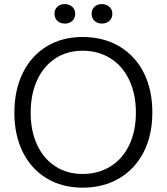

<svg xmlns="http://www.w3.org/2000/svg" viewBox="-20 -889 800 922"><path d="M376.2 12.2Q278.7 12.2 204.4 -32.5Q130.1 -77.1 89.5 -158.7Q49 -240.2 49 -347.7Q49 -456.1 89.5 -538.6Q130.1 -621.1 204.4 -666.3Q278.7 -711.4 376.2 -711.4Q476.8 -711.4 553.3 -666.3Q629.7 -621.1 670.9 -538.6Q712 -456.1 711.5 -347.7Q711.5 -240.2 669.9 -158.7Q628.2 -77.1 552.3 -32.5Q476.3 12.2 376.2 12.2ZM376.5 -53.7Q453 -53.7 511.2 -90.3Q569.5 -126.8 601 -193.4Q632.6 -259.9 632.6 -348Q632.6 -436.8 600.8 -504.2Q569 -571.7 511 -608.5Q452.9 -645.4 376.5 -645.4Q302.1 -645.4 245.7 -608.3Q189.3 -571.3 158.3 -504Q127.3 -436.7 127.3 -347.6Q127.3 -259.9 158.3 -193.4Q189.3 -126.8 245.7 -90.3Q302.1 -53.7 376.5 -53.7ZM291.3 -775.8Q269.8 -775.8 255.7 -788.6Q241.7 -801.5 241.7 -823.1Q241.7 -844 255.7 -856.7Q269.8 -869.4 290.5 -869.4Q312.4 -869.4 326.7 -856.5Q341.1 -843.6 341.1 -823.1Q341.1 -801.9 327.3 -788.8Q313.5 -775.8 291.3 -775.8ZM469.1 -775.8Q448 -775.8 434 -788.6Q420 -801.5 420 -823.1Q420 -844 433.8 -856.7Q447.6 -869.4 468.4 -869.4Q490.2 -869.4 504.8 -856.5Q519.4 -843.6 519.4 -823.1Q519.4 -801.9 505.4 -788.8Q491.3 -775.8 469.1 -775.8Z"/></svg>

Font: DavidDev Light
Style: Regular
Weight: 300
Designer: David.dev
Foundry: David.dev
Version: Version 1.001;FEAKit 1.0